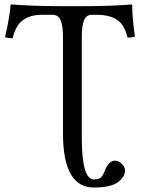

<svg xmlns="http://www.w3.org/2000/svg" viewBox="-20 -673 637 869"><path d="M350.1 -51.8Q350.1 139.2 404.8 139.2Q427.7 139.2 437.3 129.6Q446.8 120.1 459 88.9Q476.1 53.7 502 54.2Q516.1 54.2 531 68.1Q545.9 82 545.9 98.1Q545.9 127.9 512.2 152.8Q478 175.8 404.8 175.8Q264.6 175.8 265.1 -70.8V-506.8Q265.1 -555.7 254.6 -580.8Q244.1 -606 217.8 -606H168.9Q117.2 -606 84 -582Q50.8 -558.1 37.1 -500Q15.1 -500 2.9 -504.9Q22.9 -590.8 27.8 -649.9Q27.8 -652.8 32.2 -652.8Q133.3 -645 265.1 -645H351.1Q483.9 -645 575.2 -652.8Q578.1 -652.8 578.1 -649.9Q579.1 -584 590.8 -507.8Q579.6 -502.9 557.1 -502.9Q544.9 -559.1 511 -582.5Q477.1 -606 418 -606H396Q370.1 -606 360.1 -580.6Q350.1 -555.2 350.1 -503.9Z"/></svg>

Font: Linux Libertine O
Style: Regular
Weight: 400
Designer: Philipp H. Poll
Foundry: Philipp H. Poll
Version: Version 5.3.0